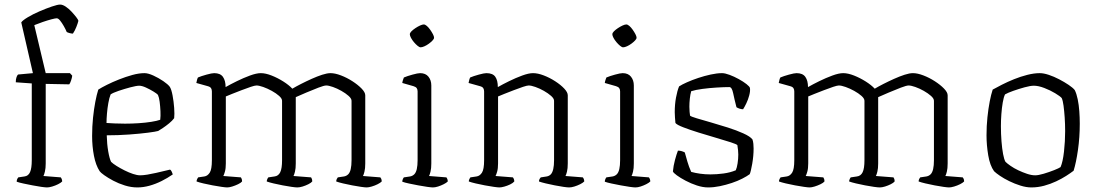

<svg xmlns="http://www.w3.org/2000/svg" viewBox="-20 -820 4805 840"><path d="M186 0Q178 0 160.5 -2.5Q143 -5 122.5 -9Q102 -13 83 -17Q64 -21 53 -25Q53 -33 56 -38Q59 -43 60 -44L87 -48Q104 -50 111.5 -67Q119 -84 119 -119V-455L49 -460Q49 -474 52.5 -483Q56 -492 59 -494L124 -500L73 -722Q79 -731 101.5 -744.5Q124 -758 153 -770.5Q182 -783 207 -791.5Q232 -800 243 -800Q254 -800 267.5 -791Q281 -782 293 -769Q305 -756 313.5 -745Q322 -734 323 -729Q322 -724 319.5 -717Q317 -710 314 -702Q311 -694 307 -686.5Q303 -679 299 -673Q292 -673 283.5 -675.5Q275 -678 272 -680Q267 -692 259 -706Q251 -720 243 -730Q235 -740 228 -740Q222 -740 205 -735.5Q188 -731 167.5 -724Q147 -717 130 -710L180 -500H286L296 -489Q295 -480 291 -468Q287 -456 283 -451L180 -453V-105Q180 -84 176.5 -69.5Q173 -55 170 -50L246 -44Q247 -43 249.5 -38Q252 -33 252 -26Q246 -20 234 -14Q222 -8 208.5 -4Q195 0 186 0Z M581 0Q554 0 526.5 -8.5Q499 -17 475.5 -29.5Q452 -42 436 -53.5Q420 -65 416 -71Q399 -97 391 -138.5Q383 -180 383 -225Q383 -267 387 -305Q391 -343 397 -374.5Q403 -406 410 -428Q424 -437 448 -449Q472 -461 501 -472.5Q530 -484 559 -492Q588 -500 612 -500Q628 -500 651 -489.5Q674 -479 694.5 -465Q715 -451 723 -440Q730 -429 735 -402.5Q740 -376 742 -348Q744 -320 742 -303Q734 -292 720 -280.5Q706 -269 692.5 -260Q679 -251 672 -247Q662 -244 627.5 -239.5Q593 -235 545 -231.5Q497 -228 447 -228Q448 -189 453.5 -157.5Q459 -126 466 -112Q474 -104 490 -94Q506 -84 525 -74.5Q544 -65 562 -59Q580 -53 593 -53Q606 -53 624.5 -56Q643 -59 662.5 -63.5Q682 -68 698.5 -72Q715 -76 724 -78Q728 -76 731.5 -68.5Q735 -61 736 -57Q713 -41 687 -28Q661 -15 634 -7.5Q607 0 581 0ZM527 -279Q557 -279 587 -281Q617 -283 642 -287Q667 -291 681 -296Q683 -312 682 -333.5Q681 -355 678.5 -374.5Q676 -394 671 -405Q667 -410 651.5 -419.5Q636 -429 618.5 -437Q601 -445 589 -445Q577 -445 550.5 -438Q524 -431 499 -422.5Q474 -414 464 -407Q458 -392 454 -369.5Q450 -347 448 -323.5Q446 -300 446 -282Q460 -281 481.5 -280Q503 -279 527 -279Z M974 0Q967 0 949.5 -2.5Q932 -5 910.5 -9Q889 -13 870 -17.5Q851 -22 840 -26Q840 -32 843 -37.5Q846 -43 847 -44L874 -48Q888 -50 897.5 -64.5Q907 -79 907 -119V-420Q907 -428 903.5 -434Q900 -440 889 -443L839 -457Q841 -466 842 -470.5Q843 -475 846 -481Q860 -487 883.5 -493.5Q907 -500 917 -500Q944 -500 955.5 -483.5Q967 -467 967 -439Q988 -451 1016.5 -465Q1045 -479 1073.5 -489.5Q1102 -500 1121 -500Q1142 -500 1168.5 -489.5Q1195 -479 1219.5 -463.5Q1244 -448 1259 -432Q1274 -441 1296.5 -452.5Q1319 -464 1343.5 -475Q1368 -486 1389.5 -493Q1411 -500 1426 -500Q1446 -500 1472 -490Q1498 -480 1522 -464.5Q1546 -449 1562 -432.5Q1578 -416 1578 -403V-105Q1578 -83 1574.5 -69Q1571 -55 1568 -50L1644 -44Q1646 -42 1648 -37.5Q1650 -33 1650 -26Q1644 -20 1632 -14Q1620 -8 1606.5 -4Q1593 0 1584 0Q1577 0 1559.5 -2.5Q1542 -5 1521 -9Q1500 -13 1481 -17.5Q1462 -22 1451 -26Q1451 -32 1453.5 -37Q1456 -42 1458 -44L1485 -48Q1496 -50 1503.5 -57.5Q1511 -65 1514.5 -80.5Q1518 -96 1518 -119V-379Q1518 -389 1505 -400.5Q1492 -412 1473.5 -422.5Q1455 -433 1436.5 -439.5Q1418 -446 1407 -446Q1398 -446 1373 -436.5Q1348 -427 1320 -415Q1292 -403 1274 -395V-105Q1274 -83 1270.5 -69Q1267 -55 1264 -50L1341 -44Q1343 -41 1344.5 -37Q1346 -33 1346 -26Q1341 -20 1329 -14Q1317 -8 1304 -4Q1291 0 1281 0Q1273 0 1255.5 -2.5Q1238 -5 1217 -9Q1196 -13 1177 -17.5Q1158 -22 1147 -26Q1147 -31 1149.5 -36.5Q1152 -42 1154 -44L1181 -48Q1198 -50 1206 -66.5Q1214 -83 1214 -119V-379Q1214 -389 1201 -400.5Q1188 -412 1169 -422.5Q1150 -433 1131.5 -439.5Q1113 -446 1102 -446Q1095 -446 1077 -440Q1059 -434 1037 -425.5Q1015 -417 996 -409.5Q977 -402 968 -398V-105Q968 -83 964 -69Q960 -55 957 -50L1034 -44Q1036 -41 1037.5 -37Q1039 -33 1039 -26Q1034 -20 1021.5 -14Q1009 -8 996 -4Q983 0 974 0Z M1874 0Q1867 0 1849 -2.5Q1831 -5 1810 -9Q1789 -13 1770 -17Q1751 -21 1740 -25Q1740 -31 1742.5 -36.5Q1745 -42 1747 -44L1774 -48Q1785 -50 1792.5 -57.5Q1800 -65 1803.5 -80.5Q1807 -96 1807 -119V-420Q1807 -429 1803 -434.5Q1799 -440 1789 -443L1740 -457Q1741 -465 1743.5 -471.5Q1746 -478 1747 -481Q1761 -487 1784.5 -493.5Q1808 -500 1818 -500Q1842 -500 1854.5 -484.5Q1867 -469 1867 -446V-105Q1867 -83 1863.5 -69Q1860 -55 1857 -50L1933 -44Q1936 -40 1937.5 -35.5Q1939 -31 1939 -26Q1933 -20 1921 -14Q1909 -8 1896.5 -4Q1884 0 1874 0ZM1820 -613Q1815 -613 1807 -619.5Q1799 -626 1791 -635.5Q1783 -645 1778 -654.5Q1773 -664 1773 -670Q1773 -676 1780 -683Q1787 -690 1797.5 -697Q1808 -704 1818 -708.5Q1828 -713 1834 -713Q1840 -713 1847.5 -706.5Q1855 -700 1862 -690Q1869 -680 1874 -670.5Q1879 -661 1879 -655Q1879 -650 1872.5 -643Q1866 -636 1856.5 -629Q1847 -622 1837 -617.5Q1827 -613 1820 -613Z M2165 0Q2158 0 2140.5 -2.5Q2123 -5 2101.5 -9Q2080 -13 2061 -17.5Q2042 -22 2031 -26Q2031 -32 2034 -37.5Q2037 -43 2038 -44L2065 -48Q2079 -50 2088.5 -64.5Q2098 -79 2098 -119V-420Q2098 -428 2094.5 -434Q2091 -440 2080 -443L2030 -457Q2032 -466 2033 -470.5Q2034 -475 2037 -481Q2051 -487 2074.5 -493.5Q2098 -500 2108 -500Q2136 -500 2147 -484Q2158 -468 2158 -439Q2179 -451 2207.5 -465Q2236 -479 2264.5 -489.5Q2293 -500 2312 -500Q2333 -500 2359 -490Q2385 -480 2409 -464.5Q2433 -449 2448.5 -432.5Q2464 -416 2464 -403V-105Q2464 -83 2460.5 -69Q2457 -55 2454 -50L2530 -44Q2533 -40 2534.5 -35.5Q2536 -31 2536 -26Q2530 -20 2518 -14Q2506 -8 2493 -4Q2480 0 2470 0Q2462 0 2445 -2.5Q2428 -5 2407.5 -9Q2387 -13 2368 -17.5Q2349 -22 2338 -26Q2338 -32 2340.5 -36.5Q2343 -41 2346 -44L2372 -48Q2383 -50 2390 -57.5Q2397 -65 2400.5 -80.5Q2404 -96 2404 -119V-379Q2404 -389 2391 -400.5Q2378 -412 2359.5 -422.5Q2341 -433 2322.5 -439.5Q2304 -446 2293 -446Q2286 -446 2268 -440Q2250 -434 2228 -425.5Q2206 -417 2187 -409.5Q2168 -402 2159 -398V-105Q2159 -83 2155 -69Q2151 -55 2148 -50L2224 -44Q2227 -40 2228.5 -35.5Q2230 -31 2230 -26Q2224 -19 2211.5 -13Q2199 -7 2186 -3.5Q2173 0 2165 0Z M2760 0Q2753 0 2735 -2.5Q2717 -5 2696 -9Q2675 -13 2656 -17Q2637 -21 2626 -25Q2626 -31 2628.5 -36.5Q2631 -42 2633 -44L2660 -48Q2671 -50 2678.5 -57.5Q2686 -65 2689.5 -80.5Q2693 -96 2693 -119V-420Q2693 -429 2689 -434.5Q2685 -440 2675 -443L2626 -457Q2627 -465 2629.5 -471.5Q2632 -478 2633 -481Q2647 -487 2670.5 -493.5Q2694 -500 2704 -500Q2728 -500 2740.5 -484.5Q2753 -469 2753 -446V-105Q2753 -83 2749.5 -69Q2746 -55 2743 -50L2819 -44Q2822 -40 2823.5 -35.5Q2825 -31 2825 -26Q2819 -20 2807 -14Q2795 -8 2782.5 -4Q2770 0 2760 0ZM2706 -613Q2701 -613 2693 -619.5Q2685 -626 2677 -635.5Q2669 -645 2664 -654.5Q2659 -664 2659 -670Q2659 -676 2666 -683Q2673 -690 2683.5 -697Q2694 -704 2704 -708.5Q2714 -713 2720 -713Q2726 -713 2733.5 -706.5Q2741 -700 2748 -690Q2755 -680 2760 -670.5Q2765 -661 2765 -655Q2765 -650 2758.5 -643Q2752 -636 2742.5 -629Q2733 -622 2723 -617.5Q2713 -613 2706 -613Z M3078 0Q3055 0 3029 -8.5Q3003 -17 2979.5 -29.5Q2956 -42 2941 -53Q2926 -64 2924 -70Q2926 -94 2933 -120Q2940 -146 2946 -161Q2955 -161 2963 -158.5Q2971 -156 2976 -153Q2981 -135 2987.5 -112.5Q2994 -90 3004 -68Q3022 -63 3043.5 -60Q3065 -57 3088 -57Q3116 -57 3145.5 -61Q3175 -65 3199 -75Q3204 -86 3207 -105.5Q3210 -125 3210 -144Q3210 -152 3209 -162.5Q3208 -173 3206 -185Q3203 -189 3177 -197.5Q3151 -206 3113 -217Q3075 -228 3036.5 -240Q2998 -252 2969.5 -263Q2941 -274 2935 -282Q2934 -294 2933 -306Q2932 -318 2932 -329Q2932 -363 2937.5 -393Q2943 -423 2951 -442Q2963 -450 2985.5 -460Q3008 -470 3035 -479Q3062 -488 3089.5 -494Q3117 -500 3139 -500Q3152 -500 3172 -492.5Q3192 -485 3212 -474Q3232 -463 3246 -452Q3260 -441 3261 -435Q3263 -422 3258 -403Q3253 -384 3245 -367.5Q3237 -351 3231 -342Q3223 -342 3214.5 -345Q3206 -348 3202 -351Q3193 -386 3187.5 -412.5Q3182 -439 3171 -439Q3148 -439 3115.5 -437Q3083 -435 3053 -431Q3023 -427 3004 -421Q3000 -407 2998 -388.5Q2996 -370 2996 -353Q2996 -341 2997 -330.5Q2998 -320 2999 -314Q3003 -310 3028 -302.5Q3053 -295 3090 -284.5Q3127 -274 3164.5 -262Q3202 -250 3232 -236.5Q3262 -223 3272 -210Q3275 -201 3276 -190.5Q3277 -180 3277 -170Q3277 -138 3271 -103.5Q3265 -69 3260 -58Q3248 -49 3227.5 -38.5Q3207 -28 3181.5 -19.5Q3156 -11 3129.5 -5.5Q3103 0 3078 0Z M3522 0Q3515 0 3497.5 -2.5Q3480 -5 3458.5 -9Q3437 -13 3418 -17.5Q3399 -22 3388 -26Q3388 -32 3391 -37.5Q3394 -43 3395 -44L3422 -48Q3436 -50 3445.5 -64.5Q3455 -79 3455 -119V-420Q3455 -428 3451.5 -434Q3448 -440 3437 -443L3387 -457Q3389 -466 3390 -470.5Q3391 -475 3394 -481Q3408 -487 3431.5 -493.5Q3455 -500 3465 -500Q3492 -500 3503.5 -483.5Q3515 -467 3515 -439Q3536 -451 3564.5 -465Q3593 -479 3621.5 -489.5Q3650 -500 3669 -500Q3690 -500 3716.5 -489.5Q3743 -479 3767.5 -463.5Q3792 -448 3807 -432Q3822 -441 3844.5 -452.5Q3867 -464 3891.5 -475Q3916 -486 3937.5 -493Q3959 -500 3974 -500Q3994 -500 4020 -490Q4046 -480 4070 -464.5Q4094 -449 4110 -432.5Q4126 -416 4126 -403V-105Q4126 -83 4122.5 -69Q4119 -55 4116 -50L4192 -44Q4194 -42 4196 -37.5Q4198 -33 4198 -26Q4192 -20 4180 -14Q4168 -8 4154.5 -4Q4141 0 4132 0Q4125 0 4107.5 -2.5Q4090 -5 4069 -9Q4048 -13 4029 -17.5Q4010 -22 3999 -26Q3999 -32 4001.5 -37Q4004 -42 4006 -44L4033 -48Q4044 -50 4051.5 -57.5Q4059 -65 4062.5 -80.5Q4066 -96 4066 -119V-379Q4066 -389 4053 -400.5Q4040 -412 4021.5 -422.5Q4003 -433 3984.5 -439.5Q3966 -446 3955 -446Q3946 -446 3921 -436.5Q3896 -427 3868 -415Q3840 -403 3822 -395V-105Q3822 -83 3818.5 -69Q3815 -55 3812 -50L3889 -44Q3891 -41 3892.5 -37Q3894 -33 3894 -26Q3889 -20 3877 -14Q3865 -8 3852 -4Q3839 0 3829 0Q3821 0 3803.5 -2.5Q3786 -5 3765 -9Q3744 -13 3725 -17.5Q3706 -22 3695 -26Q3695 -31 3697.5 -36.5Q3700 -42 3702 -44L3729 -48Q3746 -50 3754 -66.5Q3762 -83 3762 -119V-379Q3762 -389 3749 -400.5Q3736 -412 3717 -422.5Q3698 -433 3679.5 -439.5Q3661 -446 3650 -446Q3643 -446 3625 -440Q3607 -434 3585 -425.5Q3563 -417 3544 -409.5Q3525 -402 3516 -398V-105Q3516 -83 3512 -69Q3508 -55 3505 -50L3582 -44Q3584 -41 3585.5 -37Q3587 -33 3587 -26Q3582 -20 3569.5 -14Q3557 -8 3544 -4Q3531 0 3522 0Z M4492 0Q4470 0 4444.5 -8Q4419 -16 4395.5 -27.5Q4372 -39 4354.5 -51Q4337 -63 4329 -71Q4311 -96 4303.5 -140.5Q4296 -185 4296 -228Q4296 -269 4300 -307Q4304 -345 4310 -376Q4316 -407 4323 -428Q4339 -437 4363.5 -449.5Q4388 -462 4416.5 -473.5Q4445 -485 4474.5 -492.5Q4504 -500 4529 -500Q4546 -500 4568.5 -492.5Q4591 -485 4614 -473Q4637 -461 4655.5 -448.5Q4674 -436 4682 -426Q4690 -410 4695 -385.5Q4700 -361 4702 -333.5Q4704 -306 4704 -279Q4704 -219 4696 -163.5Q4688 -108 4677 -73Q4664 -63 4644.5 -50.5Q4625 -38 4600.5 -26.5Q4576 -15 4548.5 -7.5Q4521 0 4492 0ZM4509 -53Q4523 -53 4546.5 -60Q4570 -67 4591.5 -75.5Q4613 -84 4620 -89Q4630 -112 4635 -157Q4640 -202 4640 -246Q4640 -277 4638 -306Q4636 -335 4633 -357.5Q4630 -380 4625 -391Q4618 -399 4596.5 -412Q4575 -425 4549 -435Q4523 -445 4503 -445Q4488 -445 4462.5 -438Q4437 -431 4413 -422.5Q4389 -414 4377 -407Q4371 -395 4367 -371.5Q4363 -348 4361 -321Q4359 -294 4359 -268Q4359 -234 4361.5 -202Q4364 -170 4368.5 -146Q4373 -122 4379 -112Q4386 -105 4401 -94.5Q4416 -84 4435 -75Q4454 -66 4473.5 -59.5Q4493 -53 4509 -53Z"/></svg>

Font: Texturina Medium 12pt Thin
Style: Regular
Weight: 250
Version: Version 1.002